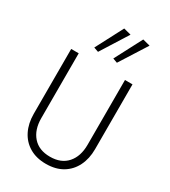

<svg xmlns="http://www.w3.org/2000/svg" viewBox="-234 -1093 1074 1215"><g transform="rotate(30 303.0 -485.0)"><path d="M235 -769 201 -781 305 -980 359 -966ZM373 -769 340 -781 444 -980 498 -966ZM79 -700H134V-226Q134 -142 178 -92Q222 -42 303 -42Q384 -42 428 -92Q472 -142 472 -226V-700H527V-226Q527 -157 500.5 -103.5Q474 -50 424 -20Q374 10 303 10Q233 10 182.5 -20Q132 -50 105.5 -103.5Q79 -157 79 -226Z"/></g></svg>

Font: Jost* Light
Style: Regular
Weight: 300
Version: Version 3.7